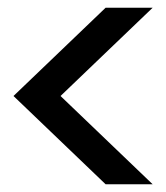

<svg xmlns="http://www.w3.org/2000/svg" viewBox="-20 -599 431 498"><path d="M15 -350 254 -579H376L137 -350L376 -121H254Z"/></svg>

Font: AF Albert Sans Medium
Style: Regular
Weight: 500
Designer: Andreas Rasmussen
Foundry: a.Foundry
Version: Version 1.300;Glyphs 3.2 (3231)